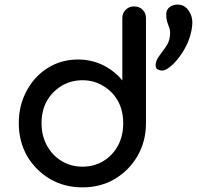

<svg xmlns="http://www.w3.org/2000/svg" viewBox="-20 -809 854 833"><path d="M337.9 3.9Q259.8 3.9 197.3 -32.2Q134.8 -69.3 97.7 -131.8Q61.5 -195.3 61.5 -274.4Q61.5 -352.5 95.7 -415Q128.9 -477.5 186.5 -513.7Q245.1 -550.8 318.4 -550.8Q377 -550.8 426.8 -526.4Q476.6 -502 510.7 -460Q510.7 -549.8 510.7 -730.5Q510.7 -752.9 525.4 -766.6Q540 -781.2 561.5 -781.2Q585 -781.2 598.6 -766.6Q613.3 -752.9 613.3 -730.5Q613.3 -578.1 613.3 -274.4Q613.3 -195.3 576.2 -131.8Q540 -69.3 477.5 -32.2Q416 3.9 337.9 3.9ZM337.9 -85.9Q388.7 -85.9 428.7 -110.4Q468.8 -134.8 492.2 -177.7Q514.6 -220.7 514.6 -274.4Q514.6 -328.1 492.2 -370.1Q468.8 -412.1 428.7 -435.5Q388.7 -460.9 337.9 -460.9Q288.1 -460.9 247.1 -436.5Q207 -412.1 182.6 -370.1Q160.2 -328.1 160.2 -274.4Q160.2 -220.7 183.6 -177.7Q207 -134.8 247.1 -110.4Q288.1 -85.9 337.9 -85.9ZM679.7 -502.9Q667 -504.9 660.2 -510.7Q654.3 -516.6 655.3 -530.3Q657.2 -547.9 670.9 -566.4Q684.6 -585 699.2 -605.5Q713.9 -626 716.8 -650.4Q719.7 -670.9 715.8 -684.6Q710.9 -699.2 706.1 -711.9Q701.2 -725.6 701.2 -747.1Q701.2 -766.6 715.8 -778.3Q730.5 -789.1 750 -789.1Q782.2 -789.1 799.8 -760.7Q814.5 -739.3 814.5 -710.9Q814.5 -703.1 813.5 -695.3Q809.6 -660.2 794.9 -625Q779.3 -589.8 757.8 -561.5Q737.3 -534.2 715.8 -517.6Q695.3 -501 679.7 -502.9Z"/></svg>

Font: Abed
Style: Bold
Weight: 700
Designer: Johan Aakerlund
Version: Version 3.105